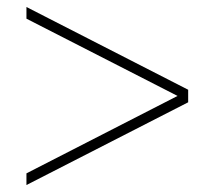

<svg xmlns="http://www.w3.org/2000/svg" viewBox="-20 -556 610 546"><path d="M55.2 -29.8V-63L484.9 -283.2L55.2 -502.9V-536.1L515.1 -300.8V-265.1Z"/></svg>

Font: Cakra Normal
Style: Regular
Weight: 400
Designer: Lucia Kollert, Vojtech Kollert
Foundry: OoM Type
Version: Version 1.000;Glyphs 3.1.1 (3148)